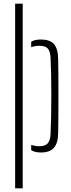

<svg xmlns="http://www.w3.org/2000/svg" viewBox="-20 -820 386 1040"><path d="M62 200V-800H103V200ZM149 -35.5Q158.5 -32 169.5 -30Q180.5 -28 193 -28Q224.5 -28 238.5 -43.5Q252.5 -59 254 -95Q256 -138.5 257 -192.8Q258 -247 258 -303.8Q258 -360.5 257 -413Q256 -465.5 254 -505Q252.5 -541 239.5 -556.5Q226.5 -572 194 -572Q167 -572 149 -564V-594Q159 -600 172 -603Q185 -606 202 -606Q249.5 -606 271.5 -582Q293.5 -558 295 -503Q296 -469.5 296.2 -415.5Q296.5 -361.5 296.5 -301.5Q296.5 -241.5 296.2 -187Q296 -132.5 295 -97Q293.5 -42.5 271 -18.2Q248.5 6 201 6Q169.5 6 149 -6.5Z"/></svg>

Font: Big Shoulders Stencil Text Thin Thin
Style: Regular
Weight: 250
Version: Version 2.001